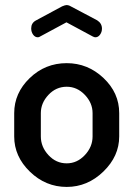

<svg xmlns="http://www.w3.org/2000/svg" viewBox="-20 -729 527 757"><path d="M242 -641 138 -585Q134 -582 129 -582Q118 -582 110.5 -592.5Q103 -603 103 -617Q103 -638 121 -648L225 -704Q237 -709 242 -709Q251 -709 259 -704L363 -649Q382 -637 382 -616Q382 -603 374.5 -592.5Q367 -582 356 -582Q354 -582 350 -583Q348 -585 346 -585ZM243 -480Q326 -480 388 -421.5Q450 -363 450 -283V-191Q450 -113 387.5 -52.5Q325 8 243 8Q160 8 98 -52Q36 -112 36 -191V-283Q36 -362 97 -421Q158 -480 243 -480ZM345 -191V-283Q345 -323 314.5 -355Q284 -387 243 -387Q201 -387 171 -355Q141 -323 141 -283V-191Q141 -150 171 -117.5Q201 -85 243 -85Q284 -85 314.5 -117.5Q345 -150 345 -191Z"/></svg>

Font: AkaAcidDosis
Style: SemiBold
Weight: 600
Designer: Edgar Tolentino, Pablo Impallari, Igino Marini, Cyberella
Foundry: Edgar Tolentino, Pablo Impallari, Igino Marini, Cyberella
Version: Version 1.007